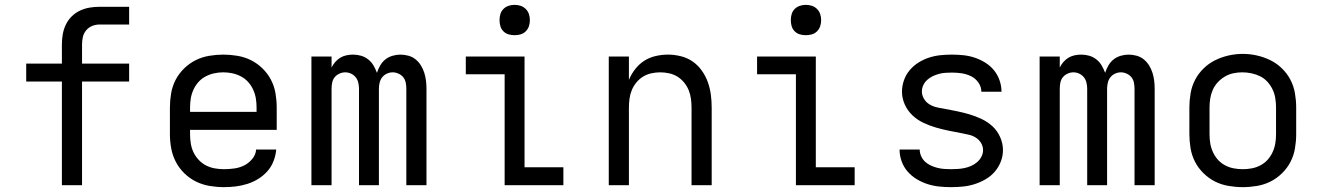

<svg xmlns="http://www.w3.org/2000/svg" viewBox="-20 -763 5440 791"><path d="M235 0V-427H88V-501H235V-580Q235 -601 238.5 -621.5Q242 -642 251 -661Q260 -680 275 -695Q290 -710 309 -719Q328 -728 348.5 -731.5Q369 -735 390 -735H512V-662H390Q374 -662 359.5 -656Q345 -650 335 -638Q325 -626 321.5 -611Q318 -596 318 -580V-501H512V-427H318V0Z M902 8Q873 8 843.5 3Q814 -2 787.5 -15Q761 -28 739.5 -49Q718 -70 704.5 -96Q691 -122 685.5 -151Q680 -180 680 -210V-320Q680 -349 685 -378.5Q690 -408 703.5 -434Q717 -460 738.5 -481Q760 -502 786 -515Q812 -528 841.5 -533Q871 -538 900 -538Q929 -538 958.5 -533Q988 -528 1014 -515Q1040 -502 1061.5 -481Q1083 -460 1096.5 -434Q1110 -408 1115 -378.5Q1120 -349 1120 -320V-228H763V-210Q763 -191 766 -172Q769 -153 777 -136Q785 -119 798.5 -104.5Q812 -90 828.5 -81.5Q845 -73 864 -69.5Q883 -66 902 -66Q924 -66 945.5 -69Q967 -72 986 -81.5Q1005 -91 1019.5 -108.5Q1034 -126 1035 -147H1118Q1116 -123 1107 -99.5Q1098 -76 1081.5 -57.5Q1065 -39 1044 -26Q1023 -13 999.5 -5.5Q976 2 951.5 5Q927 8 902 8ZM1037 -302V-320Q1037 -339 1034 -357.5Q1031 -376 1023 -393.5Q1015 -411 1002.5 -425Q990 -439 973 -448Q956 -457 937.5 -461Q919 -465 900 -465Q881 -465 862.5 -461Q844 -457 827 -448Q810 -439 797.5 -425Q785 -411 777 -393.5Q769 -376 766 -357.5Q763 -339 763 -320V-302Z M1263 0V-530H1346V-485Q1352 -497 1361 -507.5Q1370 -518 1381.5 -525Q1393 -532 1406.5 -535Q1420 -538 1434 -538Q1434 -538 1434 -538Q1434 -538 1434 -538Q1451 -538 1467 -533.5Q1483 -529 1496.5 -518.5Q1510 -508 1518.5 -493.5Q1527 -479 1533 -463Q1538 -479 1546.5 -493.5Q1555 -508 1567.5 -518Q1580 -528 1596.5 -533Q1613 -538 1629 -538Q1629 -538 1629 -538Q1629 -538 1629 -538Q1646 -538 1662.5 -533.5Q1679 -529 1692 -518.5Q1705 -508 1714 -493.5Q1723 -479 1728 -463Q1733 -447 1735 -430.5Q1737 -414 1737 -397V0H1654V-397Q1654 -410 1651.5 -422.5Q1649 -435 1641.5 -444.5Q1634 -454 1622 -459.5Q1610 -465 1598 -465Q1585 -465 1573.5 -459.5Q1562 -454 1554.5 -444.5Q1547 -435 1544 -422.5Q1541 -410 1541 -397V0H1459V-397Q1459 -410 1456 -422.5Q1453 -435 1445.5 -444.5Q1438 -454 1426.5 -459.5Q1415 -465 1402 -465Q1390 -465 1378 -459.5Q1366 -454 1358.5 -444.5Q1351 -435 1348.5 -422.5Q1346 -410 1346 -397V0Z M2059 0V-457H1899V-530H2141V-74H2301V0ZM2100 -618Q2087 -618 2075 -621.5Q2063 -625 2054 -634Q2045 -643 2041.5 -655Q2038 -667 2038 -680Q2038 -693 2041.5 -705Q2045 -717 2054 -726Q2063 -735 2075 -739Q2087 -743 2100 -743Q2113 -743 2125 -739Q2137 -735 2146 -726Q2155 -717 2159 -705Q2163 -693 2163 -680Q2163 -667 2159 -655Q2155 -643 2146 -634Q2137 -625 2125 -621.5Q2113 -618 2100 -618Z M2488 0V-530H2571V-434Q2581 -458 2597 -478.5Q2613 -499 2634 -512.5Q2655 -526 2680.5 -532Q2706 -538 2732 -538Q2758 -538 2784.5 -531.5Q2811 -525 2833 -510Q2855 -495 2871 -472.5Q2887 -450 2896 -425Q2905 -400 2908.5 -373.5Q2912 -347 2912 -320V0H2829V-320Q2829 -338 2826.5 -356.5Q2824 -375 2817 -392Q2810 -409 2798 -423.5Q2786 -438 2770.5 -447.5Q2755 -457 2736.5 -461Q2718 -465 2700 -465Q2682 -465 2663.5 -461Q2645 -457 2629.5 -447.5Q2614 -438 2602 -423.5Q2590 -409 2583 -392Q2576 -375 2573.5 -356.5Q2571 -338 2571 -320V0Z M3259 0V-457H3099V-530H3341V-74H3501V0ZM3300 -618Q3287 -618 3275 -621.5Q3263 -625 3254 -634Q3245 -643 3241.5 -655Q3238 -667 3238 -680Q3238 -693 3241.5 -705Q3245 -717 3254 -726Q3263 -735 3275 -739Q3287 -743 3300 -743Q3313 -743 3325 -739Q3337 -735 3346 -726Q3355 -717 3359 -705Q3363 -693 3363 -680Q3363 -667 3359 -655Q3355 -643 3346 -634Q3337 -625 3325 -621.5Q3313 -618 3300 -618Z M3899 8Q3874 8 3849.5 5.5Q3825 3 3801.5 -4.5Q3778 -12 3756.5 -25Q3735 -38 3719 -56.5Q3703 -75 3694.5 -98.5Q3686 -122 3686 -147Q3686 -147 3686 -147Q3686 -147 3686 -147H3769Q3769 -133 3775 -119.5Q3781 -106 3791.5 -96.5Q3802 -87 3815 -81Q3828 -75 3842 -71.5Q3856 -68 3870 -67Q3884 -66 3899 -66Q3913 -66 3927 -67Q3941 -68 3955 -71Q3969 -74 3982 -80Q3995 -86 4005.5 -95Q4016 -104 4023 -117Q4030 -130 4030 -144Q4030 -160 4022 -173.5Q4014 -187 4001 -195.5Q3988 -204 3973 -207.5Q3958 -211 3943 -214Q3916 -219 3889 -224.5Q3862 -230 3836 -237.5Q3810 -245 3784.5 -257Q3759 -269 3739 -288Q3719 -307 3707.5 -332.5Q3696 -358 3696 -385Q3696 -409 3704 -432Q3712 -455 3727.5 -473.5Q3743 -492 3763.5 -505Q3784 -518 3807 -525.5Q3830 -533 3853.5 -535.5Q3877 -538 3901 -538Q3925 -538 3949 -535.5Q3973 -533 3995.5 -525.5Q4018 -518 4039 -505Q4060 -492 4075 -473.5Q4090 -455 4098 -432Q4106 -409 4106 -385Q4106 -385 4106 -385Q4106 -385 4106 -385H4023Q4023 -405 4011 -422.5Q3999 -440 3980.5 -449Q3962 -458 3942 -461Q3922 -464 3901 -464Q3888 -464 3874.5 -463Q3861 -462 3848 -458.5Q3835 -455 3822.5 -449Q3810 -443 3800 -434Q3790 -425 3784 -412.5Q3778 -400 3778 -386Q3778 -371 3786 -357Q3794 -343 3807 -334.5Q3820 -326 3835 -322Q3850 -318 3865 -316Q3892 -311 3919 -305.5Q3946 -300 3972 -292.5Q3998 -285 4023.5 -273Q4049 -261 4069 -242.5Q4089 -224 4100.5 -198Q4112 -172 4112 -145Q4112 -120 4103 -97Q4094 -74 4078 -55.5Q4062 -37 4040.5 -24.5Q4019 -12 3995.5 -4.5Q3972 3 3947.5 5.5Q3923 8 3899 8Z M4263 0V-530H4346V-485Q4352 -497 4361 -507.5Q4370 -518 4381.5 -525Q4393 -532 4406.5 -535Q4420 -538 4434 -538Q4434 -538 4434 -538Q4434 -538 4434 -538Q4451 -538 4467 -533.5Q4483 -529 4496.5 -518.5Q4510 -508 4518.5 -493.5Q4527 -479 4533 -463Q4538 -479 4546.5 -493.5Q4555 -508 4567.5 -518Q4580 -528 4596.5 -533Q4613 -538 4629 -538Q4629 -538 4629 -538Q4629 -538 4629 -538Q4646 -538 4662.5 -533.5Q4679 -529 4692 -518.5Q4705 -508 4714 -493.5Q4723 -479 4728 -463Q4733 -447 4735 -430.5Q4737 -414 4737 -397V0H4654V-397Q4654 -410 4651.5 -422.5Q4649 -435 4641.5 -444.5Q4634 -454 4622 -459.5Q4610 -465 4598 -465Q4585 -465 4573.5 -459.5Q4562 -454 4554.5 -444.5Q4547 -435 4544 -422.5Q4541 -410 4541 -397V0H4459V-397Q4459 -410 4456 -422.5Q4453 -435 4445.5 -444.5Q4438 -454 4426.5 -459.5Q4415 -465 4402 -465Q4390 -465 4378 -459.5Q4366 -454 4358.5 -444.5Q4351 -435 4348.5 -422.5Q4346 -410 4346 -397V0Z M5100 8Q5071 8 5041.5 3Q5012 -2 4986 -15Q4960 -28 4938.5 -49Q4917 -70 4903.5 -96Q4890 -122 4885 -151.5Q4880 -181 4880 -210V-320Q4880 -349 4885 -378.5Q4890 -408 4903.5 -434Q4917 -460 4938.5 -481Q4960 -502 4986.5 -515Q5013 -528 5042 -534.5Q5071 -541 5100 -541Q5129 -541 5158 -534.5Q5187 -528 5213.5 -515Q5240 -502 5261.5 -481Q5283 -460 5296.5 -434Q5310 -408 5315 -378.5Q5320 -349 5320 -320V-210Q5320 -181 5315 -151.5Q5310 -122 5296.5 -96Q5283 -70 5261.5 -49Q5240 -28 5214 -15Q5188 -2 5158.5 3Q5129 8 5100 8ZM5100 -66Q5119 -66 5137.5 -69.5Q5156 -73 5173 -82Q5190 -91 5202.5 -105Q5215 -119 5223 -136.5Q5231 -154 5234 -172.5Q5237 -191 5237 -210V-320Q5237 -339 5234 -358Q5231 -377 5223 -394Q5215 -411 5202 -425.5Q5189 -440 5172 -448.5Q5155 -457 5136 -461Q5117 -465 5098 -465Q5079 -465 5060.5 -461Q5042 -457 5026 -447.5Q5010 -438 4997 -424Q4984 -410 4976.5 -393Q4969 -376 4966 -357.5Q4963 -339 4963 -320V-210Q4963 -191 4966 -172.5Q4969 -154 4977 -136.5Q4985 -119 4997.5 -105Q5010 -91 5027 -82Q5044 -73 5062.5 -69.5Q5081 -66 5100 -66Z"/></svg>

Font: Iosevka Mono
Style: Regular
Weight: 400
Designer: Belleve Invis
Foundry: Belleve Invis
Version: Version 11.1.1